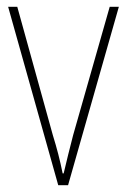

<svg xmlns="http://www.w3.org/2000/svg" viewBox="-20 -640 374 567"><path d="M152 -93 4 -620H31L136 -241Q145 -212 152 -185Q159 -158 165 -128H168Q175 -157 181.5 -184Q188 -211 196 -241L304 -620H331L181 -93Z"/></svg>

Font: Noto Sans Kannada UI Condensed Thin
Style: Regular
Weight: 100
Width: 3
Designer: Jelle Bosma - Monotype Design Team
Foundry: Monotype Imaging Inc.
Version: Version 2.005; ttfautohint (v1.8.4.7-5d5b)